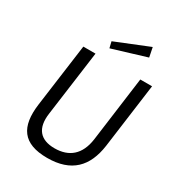

<svg xmlns="http://www.w3.org/2000/svg" viewBox="-219 -1081 1136 1229"><g transform="rotate(30 349.0 -466.5)"><path d="M547 -943 300 -843 311 -797 561 -873ZM605 -247 669 -723H582L518 -243C501 -124 433 -67 326 -67C221 -67 169 -125 186 -243L251 -723H161L98 -258C75 -83 135 10 316 10C494 10 582 -82 605 -247Z"/></g></svg>

Font: United Sans
Style: Italic
Weight: 400
Italic angle: -8°
Designer: Pablo Impallari, Rodrigo Fuenzalida (Modified by Dan O. Williams)
Version: Version 1.000;PS 001.000;hotconv 1.0.88;makeotf.lib2.5.64775